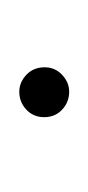

<svg xmlns="http://www.w3.org/2000/svg" viewBox="35 -382 93 204"><g transform="rotate(-90 82.0 -280.5)"><path d="M112 -280Q112 -269 104 -261.5Q96 -254 86 -254Q75 -254 67 -261.5Q59 -269 59 -280.5Q59 -292 67 -299.5Q75 -307 86 -307Q96 -307 104 -299.5Q112 -292 112 -280Z"/></g></svg>

Font: Josefin Slab Light
Style: Regular
Weight: 300
Designer: Santiago Orozco
Foundry: Typemade
Version: Version 2.000